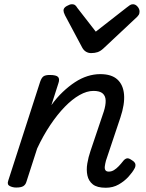

<svg xmlns="http://www.w3.org/2000/svg" viewBox="-20 -868 686 904"><path d="M478 16Q437 16 417 0Q397 -16 391.5 -42Q386 -68 391 -98Q396 -128 406 -157L469 -344Q478 -373 477.5 -394.5Q477 -416 463.5 -428Q450 -440 420 -440Q389 -440 354.5 -420.5Q320 -401 285 -365Q250 -329 216.5 -279Q183 -229 155 -169L104 -11Q100 2 89.5 8.5Q79 15 56 15Q40 15 26 8Q12 1 19 -18L169 -483Q176 -503 185.5 -509Q195 -515 214 -515Q245 -515 253.5 -505.5Q262 -496 255 -476L222 -373Q247 -408 275.5 -435Q304 -462 333 -481Q362 -500 392 -509.5Q422 -519 452 -519Q505 -519 532.5 -494Q560 -469 564 -423.5Q568 -378 547 -315L479 -112Q475 -97 473.5 -85Q472 -73 476.5 -66.5Q481 -60 492 -60Q505 -60 516.5 -67Q528 -74 539 -85.5Q550 -97 560 -110Q567 -119 576 -122Q585 -125 599 -115Q616 -105 617.5 -94.5Q619 -84 613 -74Q604 -57 585 -36Q566 -15 539 0.5Q512 16 478 16ZM606 -848Q618 -848 627.5 -837Q637 -826 637 -814Q637 -804 633.5 -798.5Q630 -793 626 -789L467 -640Q453 -627 439.5 -622.5Q426 -618 409 -618Q396 -618 385 -624.5Q374 -631 367 -644L286 -796Q282 -804 280.5 -809.5Q279 -815 279 -819Q279 -831 294 -839.5Q309 -848 318 -848Q329 -848 334.5 -843Q340 -838 344 -831L431 -719L577 -833Q584 -838 590.5 -843Q597 -848 606 -848Z"/></svg>

Font: Playwrite SK
Style: Regular
Weight: 400
Designer: Veronika Burian, José Scaglione
Foundry: TypeTogether
Version: Version 1.002